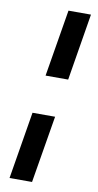

<svg xmlns="http://www.w3.org/2000/svg" viewBox="-96 -770 486 948"><g transform="rotate(10 147.0 -296.0)"><path d="M80.1 -200.2H193.4L137.2 136.7H24.4ZM280.3 -727.5 225.1 -392.1H111.8L167.5 -727.5Z"/></g></svg>

Font: Inter 28pt SemiBold
Style: Italic
Weight: 600
Italic angle: -9.3988°
Designer: Rasmus Andersson
Foundry: rsms
Version: Version 4.001;git-66647c0bb